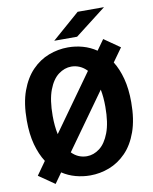

<svg xmlns="http://www.w3.org/2000/svg" viewBox="-98 -963 845 1059"><g transform="rotate(-10 325.0 -433.0)"><path d="M37.5 -37.5 90 -111.5Q62.5 -154 46.5 -212.5Q30.5 -271 30.5 -348Q30.5 -444.5 55.2 -512.5Q80 -580.5 121.5 -623.2Q163 -666 215.5 -686Q268 -706 323.5 -706Q365.5 -706 406 -694.8Q446.5 -683.5 482 -659.5L523.5 -717.5L612.5 -655.5L558.5 -580Q585 -538 600.2 -480.5Q615.5 -423 615.5 -348Q615.5 -251.5 591 -183Q566.5 -114.5 524.8 -71.8Q483 -29 431 -9Q379 11 323.5 11Q282.5 11 242.5 0.2Q202.5 -10.5 167.5 -33.5L126.5 24ZM175.5 -348Q175.5 -290.5 185.5 -244.5L410.5 -559.5Q391.5 -579.5 369.2 -589Q347 -598.5 323.5 -598.5Q285.5 -598.5 251.5 -573.2Q217.5 -548 196.5 -492.8Q175.5 -437.5 175.5 -348ZM323.5 -96.5Q361.5 -96.5 395 -122Q428.5 -147.5 449.5 -202.8Q470.5 -258 470.5 -348Q470.5 -401.5 462 -445L239 -133Q257.5 -114 279 -105.2Q300.5 -96.5 323.5 -96.5ZM384 -755H256L411 -890H558.5Z"/></g></svg>

Font: Trispace SemiBold
Style: Regular
Weight: 600
Designer: Tyler Finck
Foundry: Etcetera Type Company
Version: Version 1.210; ttfautohint (v1.8.3)